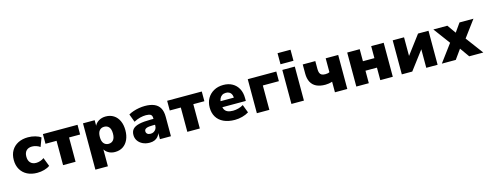

<svg xmlns="http://www.w3.org/2000/svg" viewBox="-27 -1639 6906 2715"><g transform="rotate(-15 3425.5 -282.0)"><path d="M320 11Q237 11 175 -20.5Q113 -52 78.5 -111Q44 -170 44 -249Q44 -330 78.5 -388Q113 -446 175 -477.5Q237 -509 320 -509Q374 -509 424.5 -495Q475 -481 506 -457L458 -330Q434 -348 402.5 -358Q371 -368 342 -368Q288 -368 258 -337.5Q228 -307 228 -249Q228 -192 258 -160.5Q288 -129 342 -129Q371 -129 402.5 -139.5Q434 -150 457 -168L506 -41Q474 -17 424 -3Q374 11 320 11Z M699 0V-356H537V-498H1044V-356H882V0Z M1124 180V-498H1295V-408H1291Q1310 -455 1355 -482Q1400 -509 1458 -509Q1525 -509 1574.5 -477Q1624 -445 1651 -386.5Q1678 -328 1678 -249Q1678 -172 1651.5 -113Q1625 -54 1576 -21.5Q1527 11 1458 11Q1403 11 1361 -14.5Q1319 -40 1301 -79H1307V180ZM1400 -124Q1444 -124 1470 -155Q1496 -186 1496 -249Q1496 -313 1470 -343.5Q1444 -374 1400 -374Q1356 -374 1330 -343.5Q1304 -313 1304 -249Q1304 -186 1330.5 -155Q1357 -124 1400 -124Z M1967 11Q1909 11 1864.5 -10.5Q1820 -32 1795 -69Q1770 -106 1770 -153Q1770 -207 1799.5 -239Q1829 -271 1893.5 -286Q1958 -301 2063 -301H2123V-215H2068Q2037 -215 2014 -212Q1991 -209 1976 -202.5Q1961 -196 1953.5 -186Q1946 -176 1946 -161Q1946 -137 1963 -122.5Q1980 -108 2012 -108Q2037 -108 2057.5 -120Q2078 -132 2090.5 -152.5Q2103 -173 2103 -201V-311Q2103 -350 2081.5 -364.5Q2060 -379 2012 -379Q1973 -379 1927.5 -368Q1882 -357 1834 -331L1790 -449Q1821 -467 1861 -480.5Q1901 -494 1945.5 -501.5Q1990 -509 2031 -509Q2113 -509 2167.5 -485.5Q2222 -462 2250 -413Q2278 -364 2278 -285V0H2117V-94H2119Q2109 -62 2088.5 -38.5Q2068 -15 2038 -2Q2008 11 1967 11Z M2518 0V-356H2356V-498H2863V-356H2701V0Z M3214 11Q3118 11 3050 -21Q2982 -53 2947 -111.5Q2912 -170 2912 -249Q2912 -325 2945.5 -383Q2979 -441 3039.5 -475Q3100 -509 3180 -509Q3254 -509 3310 -478Q3366 -447 3398 -389Q3430 -331 3430 -249V-208H3063V-297H3293L3279 -284Q3279 -339 3254.5 -365.5Q3230 -392 3186 -392Q3154 -392 3131 -377.5Q3108 -363 3095 -335.5Q3082 -308 3082 -267V-254Q3082 -206 3097 -177Q3112 -148 3142.5 -134.5Q3173 -121 3221 -121Q3259 -121 3300.5 -132Q3342 -143 3373 -163L3418 -44Q3377 -18 3322.5 -3.5Q3268 11 3214 11Z M3536 0V-498H3954V-357H3719V0Z M4038 -582V-744H4228V-582ZM4042 0V-498H4225V0Z M4679 0V-155Q4653 -146 4627 -142Q4601 -138 4578 -138Q4499 -138 4446.5 -163.5Q4394 -189 4367.5 -240Q4341 -291 4341 -365V-498H4525V-382Q4525 -348 4533.5 -325.5Q4542 -303 4561.5 -292.5Q4581 -282 4615 -282Q4632 -282 4648.5 -285Q4665 -288 4677 -295V-498H4860V0Z M4992 0V-498H5175V-322H5343V-498H5526V0H5343V-183H5175V0Z M5658 0V-498H5824V-204H5808L6029 -498H6182V0H6016V-294H6033L5811 0Z M6244 0 6466 -299 6468 -208 6253 -498H6458L6566 -345H6528L6636 -498H6840L6625 -208L6628 -299L6851 0H6645L6528 -165H6566L6448 0Z"/></g></svg>

Font: Nunito Sans 10pt Black
Style: Regular
Weight: 900
Designer: Vernon Adams
Foundry: Vernon Adams
Version: Version 3.101;gftools[0.9.27]